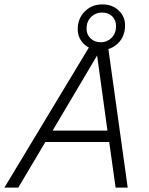

<svg xmlns="http://www.w3.org/2000/svg" viewBox="-59 -852 677 872"><path d="M-39 0 359 -660H429L521 0H466L437 -207H147L24 0ZM180 -259H429L382 -600ZM406 -832Q451 -832 480 -804.5Q509 -777 509 -737Q509 -687 477 -655.5Q445 -624 397 -624Q352 -624 323 -651.5Q294 -679 294 -719Q294 -768 326 -800Q358 -832 406 -832ZM405 -795Q375 -795 354.5 -774.5Q334 -754 334 -722Q334 -695 352.5 -677.5Q371 -660 399 -660Q427 -660 447.5 -680Q468 -700 468 -734Q468 -760 451 -777.5Q434 -795 405 -795Z"/></svg>

Font: Kantumruy Pro Light
Style: Italic
Weight: 300
Italic angle: -13°
Version: Version 1.002